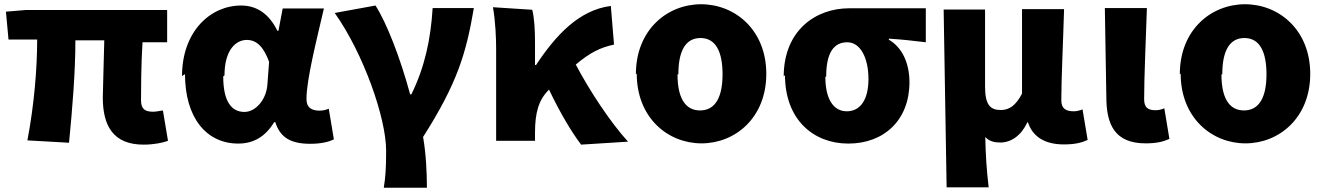

<svg xmlns="http://www.w3.org/2000/svg" viewBox="-20 -609 6233 904"><path d="M20 -423H155C155 -287 141 -116 109 52L305 63C321 -99 335 -272 335 -419H471C469 -317 464 -186 464 -150C464 -18 512 72 656 72C705 72 747 63 771 54L747 -89C729 -86 712 -83 701 -83C663 -83 644 -95 644 -137C644 -163 644 -304 651 -410H767V-562H103L8 -554Z M851 -260C851 -57 950 67 1102 67C1174 67 1230 34 1271 -34H1276C1300 41 1352 68 1441 68C1492 68 1529 59 1552 47L1528 -97C1513 -91 1498 -88 1485 -88C1449 -88 1423 -101 1423 -143C1423 -235 1472 -426 1505 -569H1311L1291 -464H1286C1245 -548 1185 -583 1115 -583C969 -583 837 -459 837 -251ZM1037 -254C1037 -373 1090 -421 1142 -421C1192 -421 1223 -383 1247 -318L1239 -211C1234 -139 1183 -82 1131 -82C1070 -82 1031 -131 1031 -249Z M1556 -548C1692 -356 1798 -53 1798 100C1798 188 1795 223 1787 275H1990C1990 205 1986 115 1972 36C2133 -217 2175 -358 2211 -571H2017C2008 -422 1979 -291 1917 -165H1911C1864 -339 1800 -502 1748 -583Z M2301 -575C2313 -507 2316 -428 2316 -378V54H2499V16C2499 -78 2516 -138 2563 -185L2565 -187C2620 -72 2671 12 2716 72L2937 58C2854 -33 2755 -183 2691 -305C2757 -361 2808 -386 2871 -399L2856 -581C2707 -562 2597 -444 2504 -303H2499V-408C2499 -467 2496 -523 2486 -563Z M2978 -262C2978 -55 3124 66 3283 66C3442 66 3588 -55 3588 -261C3588 -468 3441 -589 3281 -589C3121 -589 2974 -468 2974 -260ZM3174 -260C3174 -364 3205 -430 3278 -430C3351 -430 3382 -364 3382 -259C3382 -155 3350 -89 3276 -89C3202 -89 3170 -155 3170 -258Z M3676 -255C3676 -47 3809 67 3974 67C4143 67 4262 -44 4262 -222C4262 -314 4226 -387 4165 -422V-427C4229 -423 4271 -418 4339 -410V-570H3978C3820 -570 3670 -465 3670 -249ZM3870 -249C3870 -364 3908 -410 3969 -410C4033 -410 4069 -333 4069 -237C4069 -140 4031 -85 3967 -85C3904 -85 3866 -143 3866 -247Z M4437 273H4635C4625 188 4621 125 4619 36C4638 57 4663 62 4690 62C4742 62 4789 28 4817 -33H4820C4842 35 4900 71 4989 71C5044 71 5074 62 5101 50L5077 -94C5063 -88 5047 -85 5036 -85C4999 -85 4977 -97 4977 -137C4977 -237 4986 -422 4990 -566H4792V-168C4763 -113 4733 -91 4692 -91C4642 -91 4618 -116 4618 -201V-564H4423Z M5189 -153C5189 -22 5229 66 5374 66C5429 66 5459 57 5486 45L5462 -99C5449 -93 5432 -90 5422 -90C5385 -90 5367 -102 5367 -142C5367 -242 5375 -427 5380 -571H5182Z M5539 -262C5539 -55 5685 66 5844 66C6003 66 6149 -55 6149 -261C6149 -468 6002 -589 5842 -589C5682 -589 5535 -468 5535 -260ZM5735 -260C5735 -364 5766 -430 5839 -430C5912 -430 5943 -364 5943 -259C5943 -155 5911 -89 5837 -89C5763 -89 5731 -155 5731 -258Z"/></svg>

Font: GenEiGothic-pro-Heavy
Style: Bold
Weight: 900
Designer: Ryoko NISHIZUKA (kana & ideographs); Paul D. Hunt (Latin, Greek & Cyrillic); Wenlong ZHANG (bopomofo); Sandoll Communica
Foundry: Adobe Systems Incorporated; o_tamon
Version: Version 1.000.140830